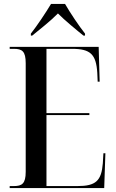

<svg xmlns="http://www.w3.org/2000/svg" viewBox="-20 -951 585 971"><path d="M136 -781V-771H143C182 -803 236 -845 273 -883C305 -850 372 -795 402 -771H410V-781C379 -820 335 -886 309 -931H238C211 -886 167 -820 136 -781ZM29 0H507L513 -176H503L500 -125C493 -37 465 -10 372 -10H215V-369H432V-379H215V-704H344C437 -704 466 -677 472 -583L474 -538H484L479 -714H29V-704H50C92 -704 110 -692 110 -631V-82C110 -22 91 -10 50 -10H29Z"/></svg>

Font: Noto Serif Display Condensed Medium
Style: Regular
Weight: 500
Width: 3
Designer: Monotype Design Team
Foundry: Monotype Imaging Inc.
Version: Version 2.009